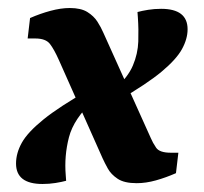

<svg xmlns="http://www.w3.org/2000/svg" viewBox="-20 -450 508 479"><path d="M321 7Q290 7 273.5 -4Q257 -15 249 -29.5Q241 -44 236 -55L127 -300Q115 -327 104.5 -340.5Q94 -354 68 -354H49L55 -405Q80 -416 106 -423Q132 -430 154 -430Q182 -430 198 -420Q214 -410 223 -396Q232 -382 238 -368L356 -106Q361 -94 369.5 -81.5Q378 -69 406 -69H425L419 -18Q394 -7 369 0Q344 7 321 7ZM86 9Q20 9 20 -42Q20 -68 34.5 -94Q49 -120 88.5 -152Q128 -184 202 -226L213 -199Q164 -154 152 -107.5Q140 -61 144 -13L145 1Q134 4 118.5 6.5Q103 9 86 9ZM278 -201 267 -229Q299 -257 311.5 -286.5Q324 -316 325 -346.5Q326 -377 324 -406L323 -420Q334 -423 349.5 -425.5Q365 -428 382 -428Q448 -428 448 -377Q448 -353 434 -327.5Q420 -302 383.5 -271.5Q347 -241 278 -201Z"/></svg>

Font: Rasa
Style: Bold Italic
Weight: 700
Italic angle: -7.10001°
Designer: Anna Giedrys (Yrsa+Rasa design), David Brezina (Yrsa art-direction, Rasa art-direction, design)
Foundry: Rosetta Type Foundry
Version: Version 2.004